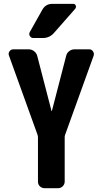

<svg xmlns="http://www.w3.org/2000/svg" viewBox="-20 -990 540 1010"><path d="M450.2 -730.5Q461.9 -730.5 469.2 -719.7Q476.6 -709 472.7 -697.3L322.3 -280.3Q320.3 -274.4 320.3 -269.5V-35.2Q320.3 -20.5 310.1 -10.3Q299.8 0 285.2 0H214.8Q200.2 0 189.9 -9.8Q179.7 -19.5 179.7 -35.2V-269.5Q179.7 -273.4 177.7 -280.3L27.3 -697.3Q22.5 -709 29.8 -719.7Q37.1 -730.5 49.8 -730.5H131.8Q146.5 -730.5 159.2 -720.7Q171.9 -710.9 175.8 -696.3L251 -406.2Q251 -405.3 252 -405.3Q252.9 -405.3 252.9 -406.2L328.1 -696.3Q331.1 -710.9 343.8 -720.7Q356.4 -730.5 372.1 -730.5ZM254.9 -969.7H365.2Q375 -969.7 378.4 -960.9Q381.8 -952.1 376 -944.3L263.7 -816.4Q240.2 -790 205.1 -790H155.3Q143.6 -790 137.2 -800.3Q130.9 -810.5 136.7 -821.3L203.1 -939.5Q220.7 -969.7 254.9 -969.7Z"/></svg>

Font: Rounded-L Mgen+ 1mn bold
Style: Bold
Weight: 700
Designer: [Source Han Sans]
Ryoko NISHIZUKA  (kana & ideographs); Paul D. Hunt (Latin, Greek & Cyrillic); Wenlong ZHANG  (bopomofo
Version: Version 1.059.20150602